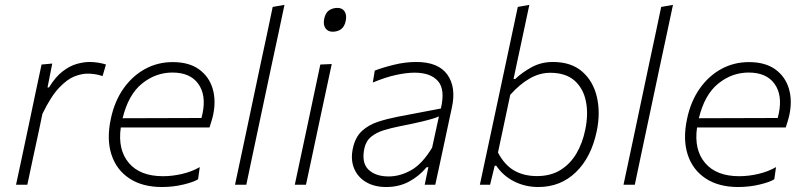

<svg xmlns="http://www.w3.org/2000/svg" viewBox="-20 -760 3312 790"><path d="M46 0Q58 -56 69 -107.2Q80 -158.5 93 -220.5L103.5 -270Q113 -315.5 125.2 -373.5Q137.5 -431.5 151 -494.5L195 -498.5L175.5 -400H181.5Q208 -443.5 237.2 -466Q266.5 -488.5 295.2 -496.8Q324 -505 348.5 -505Q366.5 -505 384.8 -502Q403 -499 416 -494.5L402 -447Q383.5 -453 368.5 -455Q353.5 -457 339.5 -457Q316 -457 286.2 -445.5Q256.5 -434 223 -398.8Q189.5 -363.5 154.5 -291.5L139.5 -219.5Q126.5 -159 115.2 -107.2Q104 -55.5 92.5 0Z M646 9.5Q566 9.5 512.5 -25.8Q459 -61 438.5 -124.2Q418 -187.5 436 -271Q451 -342.5 487.5 -394.8Q524 -447 576.2 -475.8Q628.5 -504.5 690.5 -504.5Q757.5 -504.5 798.8 -474.8Q840 -445 854.8 -395.8Q869.5 -346.5 857 -287.5Q854.5 -275.5 850 -261Q845.5 -246.5 842 -235.5H477Q464 -144 510.2 -89.5Q556.5 -35 650.5 -35Q689.5 -35 729.8 -44.5Q770 -54 802 -72.5L795 -22.5Q777.5 -11 735 -0.8Q692.5 9.5 646 9.5ZM689.5 -461.5Q620.5 -461.5 564.2 -416Q508 -370.5 484.5 -273.5L809 -274.5Q811.5 -284.5 813.5 -293.5Q829 -369 795.8 -415.2Q762.5 -461.5 689.5 -461.5Z M947 0Q959 -56 970 -108Q981 -160 994 -221L1051.5 -493.5Q1065 -556.5 1077.8 -616Q1090.5 -675.5 1102 -731.5L1150.5 -740Q1137.5 -678.5 1124.8 -618.5Q1112 -558.5 1098 -494L1040 -220.5Q1027 -158.5 1016 -107.2Q1005 -56 993.5 0Z M1193 0Q1205 -56 1215.8 -107.2Q1226.5 -158.5 1240 -220.5L1250.5 -270Q1264 -333 1275 -386Q1286 -439 1298 -494.5L1345 -496.5Q1332.5 -439 1321.5 -386.8Q1310.5 -334.5 1296.5 -270L1286 -220.5Q1273 -159 1262 -107.5Q1251 -56 1239 0ZM1348.5 -629.5Q1329 -629.5 1319 -644Q1309 -658.5 1314 -682.5Q1319 -707.5 1334 -717.5Q1349 -727.5 1368.5 -727.5Q1388.5 -727.5 1398 -712.8Q1407.5 -698 1402.5 -674Q1397.5 -650 1383.2 -639.8Q1369 -629.5 1348.5 -629.5Z M1569.5 9.5Q1520 9.5 1485.5 -11.2Q1451 -32 1436.5 -68.2Q1422 -104.5 1432 -150Q1442 -196.5 1470 -221.8Q1498 -247 1536.2 -259.2Q1574.5 -271.5 1615.5 -279.5L1794 -313.5Q1812.5 -392 1782 -426.5Q1751.5 -461 1685.5 -461Q1653.5 -461 1610.2 -451.8Q1567 -442.5 1514 -420.5L1522 -469.5Q1554 -482 1600.8 -493.5Q1647.5 -505 1692.5 -505Q1783.5 -505 1820.5 -453.2Q1857.5 -401.5 1839.5 -318.5Q1835 -297 1829.2 -270.5Q1823.5 -244 1816.5 -211L1801.5 -141Q1795 -110.5 1787.5 -75.8Q1780 -41 1771 0H1727.5L1742.5 -72H1735.5Q1704 -34.5 1662.5 -12.5Q1621 9.5 1569.5 9.5ZM1579 -34Q1626 -34 1671.8 -59.8Q1717.5 -85.5 1758 -152.5L1786 -281Q1776 -276.5 1759.8 -271.5Q1743.5 -266.5 1712.2 -259Q1681 -251.5 1625 -240.5Q1589.5 -233.5 1558.8 -224Q1528 -214.5 1506.8 -197Q1485.5 -179.5 1479 -148.5Q1467 -90 1496.2 -62Q1525.5 -34 1579 -34Z M2195 9.5Q2140.5 9.5 2095 -13.8Q2049.5 -37 2022 -78H2015.5L1996.5 0H1954.5Q1966.5 -56 1977.5 -108Q1988.5 -160 2001.5 -220L2060 -494Q2073.5 -557 2086 -616.2Q2098.5 -675.5 2110.5 -731.5L2158 -740Q2145 -678.5 2132.2 -618.5Q2119.5 -558.5 2105.5 -494L2093 -435H2100Q2127 -461 2166.5 -483Q2206 -505 2255 -505Q2330.5 -505 2375.8 -465.2Q2421 -425.5 2436 -360.8Q2451 -296 2435.5 -221Q2413 -113 2349.8 -51.8Q2286.5 9.5 2195 9.5ZM2189.5 -35.5Q2246 -35.5 2286.2 -60.5Q2326.5 -85.5 2351.8 -128.5Q2377 -171.5 2388 -226Q2401.5 -290 2390.8 -343.2Q2380 -396.5 2343.8 -428.5Q2307.5 -460.5 2244 -460.5Q2200 -460.5 2159 -436.8Q2118 -413 2079.5 -370L2029 -132.5Q2055.5 -81.5 2095.2 -58.5Q2135 -35.5 2189.5 -35.5Z M2545.5 0Q2557.5 -56 2568.5 -108Q2579.5 -160 2592.5 -221L2650 -493.5Q2663.5 -556.5 2676.2 -616Q2689 -675.5 2700.5 -731.5L2749 -740Q2736 -678.5 2723.2 -618.5Q2710.5 -558.5 2696.5 -494L2638.5 -220.5Q2625.5 -158.5 2614.5 -107.2Q2603.5 -56 2592 0Z M3017 9.5Q2937 9.5 2883.5 -25.8Q2830 -61 2809.5 -124.2Q2789 -187.5 2807 -271Q2822 -342.5 2858.5 -394.8Q2895 -447 2947.2 -475.8Q2999.5 -504.5 3061.5 -504.5Q3128.5 -504.5 3169.8 -474.8Q3211 -445 3225.8 -395.8Q3240.5 -346.5 3228 -287.5Q3225.5 -275.5 3221 -261Q3216.5 -246.5 3213 -235.5H2848Q2835 -144 2881.2 -89.5Q2927.5 -35 3021.5 -35Q3060.5 -35 3100.8 -44.5Q3141 -54 3173 -72.5L3166 -22.5Q3148.5 -11 3106 -0.8Q3063.5 9.5 3017 9.5ZM3060.5 -461.5Q2991.5 -461.5 2935.2 -416Q2879 -370.5 2855.5 -273.5L3180 -274.5Q3182.5 -284.5 3184.5 -293.5Q3200 -369 3166.8 -415.2Q3133.5 -461.5 3060.5 -461.5Z"/></svg>

Font: Commissioner ExtraLight
Style: Italic
Weight: 200
Italic angle: -12°
Designer: Kostas Bartsokas
Foundry: Kostas Bartsokas
Version: Version 1.000; ttfautohint (v1.8.3)